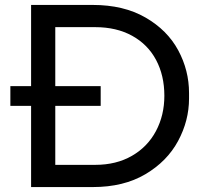

<svg xmlns="http://www.w3.org/2000/svg" viewBox="-20 -754 831 778"><path d="M106 -325H22V-405H106V-734H356Q481 -734 569.5 -683Q658 -632 702 -550.5Q746 -469 746 -377V-355Q746 -265 701.5 -182.5Q657 -100 569 -48Q481 4 356 4H106ZM366 -86Q451 -86 514.5 -122.5Q578 -159 612 -223Q646 -287 646 -366Q646 -448 612.5 -511Q579 -574 515.5 -609Q452 -644 366 -644H204V-405H388V-325H204V-86Z"/></svg>

Font: Sora-SIA
Style: Regular
Weight: 400
Designer: Jonathan Barnbrook, Julián Moncada
Foundry: Barnbrook Fonts
Version: Version 2.000